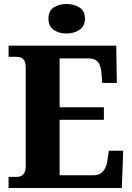

<svg xmlns="http://www.w3.org/2000/svg" viewBox="-20 -943 663 963"><path d="M23 0V-56H64Q79 -56 89 -62Q99 -68 104 -80Q109 -92 109 -109V-600Q109 -626 102.5 -638Q96 -650 85.5 -654Q75 -658 62 -658H23V-714H563L566 -527H493L489 -575Q487 -601 480 -617.5Q473 -634 459.5 -642Q446 -650 422 -650H279V-405H501V-342H279V-64H449Q471 -64 485 -73.5Q499 -83 507.5 -100Q516 -117 519 -139L526 -187H598L591 0ZM314 -775Q275 -775 249 -793.5Q223 -812 223 -849Q223 -888 249 -905.5Q275 -923 314 -923Q351 -923 378.5 -905.5Q406 -888 406 -849Q406 -812 378.5 -793.5Q351 -775 314 -775Z"/></svg>

Font: Noto Serif Khmer SemiCondensed ExtraBold
Style: Regular
Weight: 800
Width: 4
Designer: Danh Hong and the Monotype Design Team
Foundry: Monotype Imaging Inc.
Version: Version 2.004